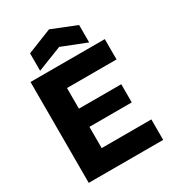

<svg xmlns="http://www.w3.org/2000/svg" viewBox="-206 -977 979 1088"><g transform="rotate(-30 283.5 -433.0)"><path d="M49 0V-660H211V0ZM168 0V-134H536V0ZM168 -273V-392H488V-273ZM168 -527V-660H535V-527ZM128 -688V-802L289 -866L449 -802V-688L289 -751Z"/></g></svg>

Font: Bricolage Grotesque 72pt ExtraBold
Style: Regular
Weight: 800
Designer: Mathieu Triay
Foundry: Atelier Triay
Version: Version 1.001;gftools[0.9.33.dev8+g029e19f]